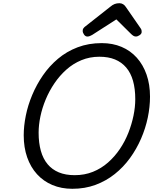

<svg xmlns="http://www.w3.org/2000/svg" viewBox="-20 -1159 965 1198"><path d="M431 19Q363 19 307 -4.5Q251 -28 211 -72Q171 -116 149.5 -177.5Q128 -239 128 -315Q128 -373 141 -437.5Q154 -502 181 -566.5Q208 -631 248 -689Q288 -747 342 -792.5Q396 -838 464.5 -864Q533 -890 615 -890Q683 -890 738.5 -866.5Q794 -843 833.5 -799Q873 -755 894.5 -693.5Q916 -632 916 -556Q916 -492 902 -425Q888 -358 860 -293.5Q832 -229 791 -172.5Q750 -116 696 -73Q642 -30 576 -5.5Q510 19 431 19ZM446 -66Q508 -66 560 -87Q612 -108 654 -145Q696 -182 728 -229.5Q760 -277 781 -330.5Q802 -384 813 -437.5Q824 -491 824 -540Q824 -605 810 -654.5Q796 -704 767.5 -737.5Q739 -771 697.5 -788Q656 -805 600 -805Q540 -805 488 -783.5Q436 -762 394 -724.5Q352 -687 319.5 -639Q287 -591 265 -538Q243 -485 232 -432Q221 -379 221 -331Q221 -267 235 -217.5Q249 -168 277 -134.5Q305 -101 347 -83.5Q389 -66 446 -66ZM525 -931Q513 -931 504.5 -943Q496 -955 496 -966Q496 -976 499.5 -981Q503 -986 507 -990L667 -1116Q682 -1129 695.5 -1134Q709 -1139 725 -1139Q738 -1139 748.5 -1132.5Q759 -1126 767 -1113L857 -983Q862 -976 863 -970.5Q864 -965 864 -960Q864 -948 851 -939.5Q838 -931 829 -931Q819 -931 811.5 -936Q804 -941 797 -948L706 -1038L555 -941Q548 -937 540.5 -934Q533 -931 525 -931Z"/></svg>

Font: Playwrite DK Uloopet
Style: Regular
Weight: 400
Designer: Veronika Burian, José Scaglione
Foundry: TypeTogether
Version: Version 1.002